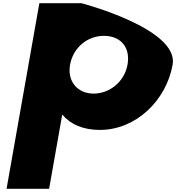

<svg xmlns="http://www.w3.org/2000/svg" viewBox="-20 -790 1101 1200"><path d="M1059 -386C1099 -611 489 -770 489 -770H226L21 390H287L369 -74C421 -12 500 22 604 22C829 22 1019 -161 1059 -386ZM777 -386C758 -280 666 -205 565 -205C466 -205 399 -280 418 -386C437 -491 525 -566 629 -566C737 -566 796 -491 777 -386Z"/></svg>

Font: Hussar Dziwak
Style: Kur
Weight: 400
Version: Version 1.022